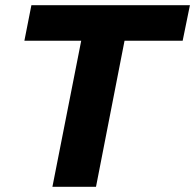

<svg xmlns="http://www.w3.org/2000/svg" viewBox="-20 -720 752 740"><path d="M182 0 293 -563H74L101 -700H712L684 -563H460L350 0Z"/></svg>

Font: Argentum Sans SemiBold
Style: Italic
Weight: 600
Italic angle: -11°
Designer: Julieta Ulanovsky (font), Cristiano Sobral (main changes and remaster)
Foundry: Julieta Ulanovsky (font), Cristiano Sobral (main changes and remaster)
Version: Version 2.007;June 15, 2022;FontCreator 14.0.0.2814 64-bit; 